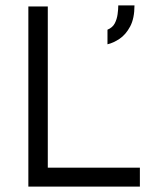

<svg xmlns="http://www.w3.org/2000/svg" viewBox="-20 -691 563 711"><path d="M85 0V-667H157V-70H498V0ZM378 -527V-581Q397 -589 405 -604.5Q413 -620 415.5 -638.5Q418 -657 418 -671H478Q478 -623 462 -593Q446 -563 423 -547.5Q400 -532 378 -527Z"/></svg>

Font: Maven Pro
Style: Regular
Weight: 400
Designer: Joe Prince
Foundry: Joe Prince
Version: Version 2.103